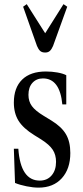

<svg xmlns="http://www.w3.org/2000/svg" viewBox="-20 -870 388 901"><path d="M161 10.5Q135.5 10.5 104.5 4.2Q73.5 -2 50.5 -11.5L45 -172H66Q76.5 -22.5 166.5 -22.5Q201.5 -22.5 222.2 -46.8Q243 -71 243 -110.5Q243 -143.5 227.5 -167.2Q212 -191 173.5 -215.5L140.5 -236Q89 -268 67 -303.2Q45 -338.5 45 -388.5Q45 -458.5 84 -496.5Q123 -534.5 195.5 -534.5Q223.5 -534.5 249.8 -529.8Q276 -525 291 -517V-380H272.5Q261 -502 181.5 -502Q151 -502 132.2 -481.2Q113.5 -460.5 113.5 -425Q113.5 -394 129.8 -372Q146 -350 185 -326.5L221 -304.5Q268.5 -275.5 289.2 -240.5Q310 -205.5 310 -152Q310 -77.5 270 -33.5Q230 10.5 161 10.5ZM192 -623.5Q176.5 -623.5 168.2 -631.2Q160 -639 153.5 -654.5L88.5 -838.5L105.5 -850.5L192 -714L278 -850.5L295.5 -838.5L229 -654.5Q222.5 -639 214.2 -631.2Q206 -623.5 192 -623.5Z"/></svg>

Font: Libre Caslon Condensed
Style: Regular
Weight: 400
Designer: Pablo Impallari, Rodrigo Fuenzalida, Katja Schimmel, Ertekin Erdin
Foundry: Pablo Impallari, Rodrigo Fuenzalida
Version: Version 2.000; ttfautohint (v1.8.4.7-5d5b);gftools[0.9.33]